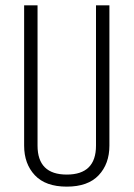

<svg xmlns="http://www.w3.org/2000/svg" viewBox="-20 -686 498 716"><path d="M338 -666H388V-143Q388 -75 348 -32.5Q308 10 229 10Q150 10 110 -32.5Q70 -75 70 -143V-666H120V-143Q120 -35 229 -35Q338 -35 338 -143Z"/></svg>

Font: Khand Light
Style: Regular
Weight: 300
Designer: Devanagari: Sanchit Sawaria, Jyotish Sonowal; Latin: Satya Rajpurohit
Foundry: Indian Type Foundry
Version: Version 1.101;PS 1.0;hotconv 1.0.78;makeotf.lib2.5.61930; tt